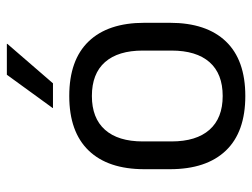

<svg xmlns="http://www.w3.org/2000/svg" viewBox="-108 -615 736 560"><g transform="rotate(-90 260.0 -335.0)"><path d="M260 12.5Q155 12.5 100.8 -44.2Q46.5 -101 46.5 -207.5V-282Q46.5 -388 101 -444.5Q155.5 -501 260 -501Q365 -501 419.2 -444.5Q473.5 -388 473.5 -282V-207.5Q473.5 -101 419.2 -44.2Q365 12.5 260 12.5ZM260 -53.5Q325 -53.5 358.8 -92Q392.5 -130.5 392.5 -203V-286.5Q392.5 -358.5 358.8 -396.8Q325 -435 260 -435Q195.5 -435 161.5 -396.8Q127.5 -358.5 127.5 -286.5V-203Q127.5 -130.5 161.5 -92Q195.5 -53.5 260 -53.5ZM322 -683H412V-681.5L297 -548.5H225V-549.5Z"/></g></svg>

Font: Anek Telugu Medium
Style: Regular
Weight: 400
Version: Version 1.003